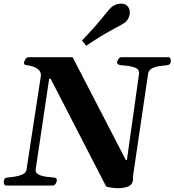

<svg xmlns="http://www.w3.org/2000/svg" viewBox="-36 -1002 942 1037"><path d="M-2.9 0Q-9.8 0 -12.7 -6.3Q-15.6 -12.7 -15.6 -16.1Q-15.6 -27.3 -12.5 -34.4Q-9.3 -41.5 4.4 -43Q20 -44.4 43.2 -47.9Q66.4 -51.3 85.4 -59.8Q104.5 -68.4 106.9 -84L184.1 -587.9Q185.1 -593.8 185.1 -596.2Q185.1 -614.3 171.6 -625.7Q158.2 -637.2 140.4 -643.1Q122.6 -648.9 108.9 -649.9Q93.8 -651.4 93.8 -660.6Q93.8 -670.4 100.8 -681.6Q107.9 -692.9 116.2 -692.9H356.4L643.6 -137.7H649.4L714.8 -602.5Q715.3 -604.5 715.3 -608.4Q715.3 -627 696.5 -635.3Q677.7 -643.6 654.3 -646.2Q630.9 -648.9 617.2 -649.9Q593.8 -652.3 596.7 -668Q597.7 -673.3 603.8 -683.1Q609.9 -692.9 618.2 -692.9H874.5Q881.3 -692.9 884 -686Q886.7 -679.2 886.7 -672.9Q886.7 -652.3 866.7 -649.9Q852.1 -648.4 828.9 -645.5Q805.7 -642.6 786.4 -633.3Q767.1 -624 763.7 -602.5L683.1 -55.2Q681.6 -45.9 682.6 -39.6Q683.6 -33.2 679.7 -19.5Q673.3 1 649.7 7.8Q626 14.6 597.7 14.6Q592.8 14.6 578.6 13.2Q564.5 11.7 551.5 9.3Q538.6 6.8 536.6 3.9L237.8 -576.2H229.5L156.2 -84.5Q156.2 -66.4 175.3 -57.9Q194.3 -49.3 218.3 -46.9Q242.2 -44.4 255.9 -43Q263.7 -42.5 267.3 -38.6Q271 -34.7 271 -28.3Q271 -19 264.6 -9.5Q258.3 0 250 0ZM429.7 -754.9 406.7 -783.2Q473.6 -852.5 514.2 -903.3Q554.7 -954.1 567.9 -964.8Q576.7 -972.2 590.3 -977.3Q604 -982.4 617.7 -982.4Q642.1 -982.4 654.8 -966.3Q665 -953.1 665 -934.6Q665 -919.4 658.4 -905.3Q651.9 -891.1 642.1 -882.8Q628.9 -872.1 570.8 -841.6Q512.7 -811 429.7 -754.9Z"/></svg>

Font: Gelasio
Style: Bold Italic
Weight: 700
Italic angle: -8.5°
Designer: Eben Sorkin
Foundry: Eben Sorkin
Version: Version 1.008